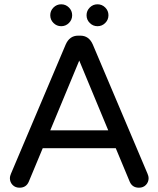

<svg xmlns="http://www.w3.org/2000/svg" viewBox="-20 -869 737 894"><path d="M484 -262 349 -587 214 -262ZM667 -60Q672 -48 672 -40Q672 -21 659.5 -8Q647 5 627 5Q596 5 584 -23L519 -179H179L114 -23Q102 5 71 5Q51 5 38.5 -8Q26 -21 26 -40Q26 -48 31 -60L286 -662Q304 -703 344 -703H354Q394 -703 412 -662ZM398 -834Q413 -849 434 -849Q455 -849 470 -834Q485 -819 485 -798Q485 -777 470 -762Q455 -747 434 -747Q413 -747 398 -762Q383 -777 383 -798Q383 -819 398 -834ZM229 -834Q244 -849 265 -849Q286 -849 301 -834Q316 -819 316 -798Q316 -777 301 -762Q286 -747 265 -747Q244 -747 229 -762Q214 -777 214 -798Q214 -819 229 -834Z"/></svg>

Font: VarelaRound
Style: Regular
Weight: 400
Designer: Joe Prince, Avraham Cornfeld
Foundry: Joe Prince, Avraham Cornfeld
Version: Version 2.000;PS 002.000;hotconv 1.0.88;makeotf.lib2.5.64775